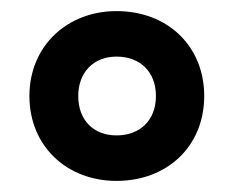

<svg xmlns="http://www.w3.org/2000/svg" viewBox="-20 -744 422 346"><path d="M190 -418C281 -418 348 -480 348 -571C348 -661 282 -724 190 -724C101 -724 33 -661 33 -571C33 -481 100 -418 190 -418ZM190 -500C149 -500 121 -527 121 -571C121 -613 148 -642 190 -642C233 -642 261 -614 261 -571C261 -527 232 -500 190 -500Z"/></svg>

Font: Noto Sans Armenian Condensed
Style: Bold
Weight: 700
Width: 3
Designer: Monotype Design Team
Foundry: Monotype Imaging Inc.
Version: Version 2.008